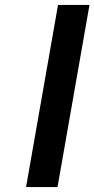

<svg xmlns="http://www.w3.org/2000/svg" viewBox="-20 -761 384 781"><path d="M344 -741 214 0H86L216 -741Z"/></svg>

Font: Poppins SemiBold
Style: Italic
Weight: 600
Italic angle: -10°
Designer: Ninad Kale (Devanagari), Jonny Pinhorn (Latin)
Foundry: Indian Type Foundry
Version: Version 3.200;PS 1.000;hotconv 16.6.54;makeotf.lib2.5.65590